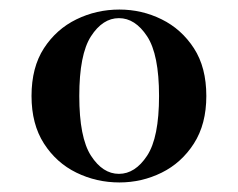

<svg xmlns="http://www.w3.org/2000/svg" viewBox="-20 -742 499 402"><path d="M230 -722Q277 -722 318.5 -701.5Q360 -681 386 -641Q412 -601 412 -541Q412 -482 386 -441.5Q360 -401 318.5 -380.5Q277 -360 230 -360Q182 -360 140 -380.5Q98 -401 72 -441.5Q46 -482 46 -541Q46 -601 72 -641Q98 -681 140 -701.5Q182 -722 230 -722ZM229 -704Q195 -704 170.5 -666Q146 -628 146 -541Q146 -454 170.5 -416Q195 -378 229 -378Q263 -378 288 -416Q313 -454 313 -541Q313 -628 288 -666Q263 -704 229 -704Z"/></svg>

Font: Playfair Display Medium
Style: Regular
Weight: 500
Designer: Claus Eggers Sørensen
Foundry: Claus Eggers Sørensen
Version: Version 1.203